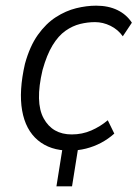

<svg xmlns="http://www.w3.org/2000/svg" viewBox="-20 -523 486 677"><path d="M179 134 205 -29H260L234 134ZM225 8Q157 8 113.5 -28.5Q70 -65 58 -133.5Q46 -202 68 -298Q85 -360 113.5 -400Q142 -440 177 -462.5Q212 -485 248.5 -494Q285 -503 319 -503Q362 -503 394 -487.5Q426 -472 445 -443L413 -395Q396 -419 369.5 -432Q343 -445 315 -445Q289 -445 262.5 -438.5Q236 -432 211 -414.5Q186 -397 165.5 -363.5Q145 -330 130 -276Q103 -162 134 -105.5Q165 -49 233 -49Q270 -49 302 -63Q334 -77 360 -99L383 -52Q362 -33 336.5 -19.5Q311 -6 283 1Q255 8 225 8Z"/></svg>

Font: Nunito Sans 7pt Condensed Light
Style: Italic
Weight: 300
Width: 3
Italic angle: -9°
Designer: Vernon Adams
Foundry: Vernon Adams
Version: Version 3.101;gftools[0.9.27]